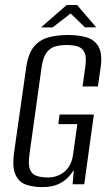

<svg xmlns="http://www.w3.org/2000/svg" viewBox="-20 -739 443 770"><path d="M149.7 11.4Q113.8 11.4 85 1.7Q56.3 -8 42.3 -38Q28.3 -68 36.6 -128.2L84.9 -467.3Q92.6 -523 115.4 -551Q138.2 -579.1 173.6 -588.9Q209.1 -598.7 252.8 -598.7Q296.6 -598.7 328.8 -588.6Q361 -578.4 376.1 -550.3Q391.2 -522.3 383.5 -467.3L372.6 -392.2H311.2L321.6 -468Q327.9 -507.8 319.5 -527.1Q311.1 -546.4 292.4 -552.5Q273.6 -558.5 247.4 -558.5Q221.5 -558.5 200.6 -552.5Q179.8 -546.4 166 -527.1Q152.2 -507.8 146.6 -468L97.8 -117.8Q92.5 -78.3 100.4 -58.9Q108.3 -39.4 127.5 -33.4Q146.8 -27.3 172 -27.3Q210.5 -27.3 238.5 -50.5Q266.5 -73.8 272.8 -117.8L290.2 -241.2H213.9L218.8 -279.7H356.5L317.8 0H271.1L276 -56.5Q271 -50.1 266 -43.3Q261 -36.6 256.7 -31.6Q239.6 -12.3 213.9 -0.4Q188.2 11.4 149.7 11.4ZM144.6 -629.2 247.4 -718.9H289.1L365.8 -629.4H320.6L263.3 -684.9L191.1 -629.2Z"/></svg>

Font: Alumni Sans Thin
Style: Italic
Weight: 100
Italic angle: -8°
Designer: Robert E. Leuschke
Foundry: Robert E. Leuschke
Version: Version 1.016